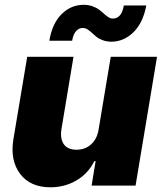

<svg xmlns="http://www.w3.org/2000/svg" viewBox="-20 -786 689 813"><path d="M397.7 -238.6 448.9 -545.5H644.9L554 0H367.9L384.9 -103.7H379.3Q354 -51.8 304.3 -22.4Q254.6 7.1 193.2 7.1Q108 7.1 65 -50.1Q22 -107.2 36.9 -197.4L95.2 -545.5H291.2L240.1 -238.6Q234 -197.8 250.5 -174.9Q267 -152 304 -152Q340.9 -152 366.3 -175.2Q391.7 -198.5 397.7 -238.6ZM285.5 -613.6H188.9Q201.3 -687.5 241.3 -726.6Q281.2 -765.6 333.8 -765.6Q354.4 -765.6 371.4 -759.6Q388.5 -753.6 399.7 -745Q410.9 -736.5 420.1 -728Q429.3 -719.5 438.7 -713.4Q448.2 -707.4 457.4 -707.4Q495 -707.4 504.3 -762.8H599.4Q585.9 -690 545.8 -650.2Q505.7 -610.4 453.1 -609.4Q432.5 -609.4 415.8 -615.4Q399.1 -621.4 388.5 -630Q377.8 -638.5 369 -647Q360.1 -655.5 350.5 -661.6Q340.9 -667.6 331 -667.6Q313.6 -667.6 301.7 -653.8Q289.8 -639.9 285.5 -613.6Z"/></svg>

Font: Karasuma Gothic
Style: Italic
Weight: 900
Italic angle: -9.39999°
Designer: Rasmus Andersson / Ryoko Nishizuka
Foundry: Genbu
Version: Version 1.00